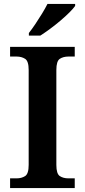

<svg xmlns="http://www.w3.org/2000/svg" viewBox="-20 -951 430 971"><path d="M31 0V-49H64Q89 -49 107 -60.5Q125 -72 125 -117V-597Q125 -642 107 -653.5Q89 -665 64 -665H31V-714H358V-665H326Q300 -665 282.5 -653.5Q265 -642 265 -597V-117Q265 -72 282.5 -60.5Q300 -49 326 -49H358V0ZM126 -784Q141 -803 158.5 -829Q176 -855 192.5 -882Q209 -909 220 -931H360V-921Q351 -908 331 -888Q311 -868 285 -846Q259 -824 232.5 -804.5Q206 -785 184 -771H126Z"/></svg>

Font: Noto Naskh Arabic UI Semi
Style: Bold
Weight: 700
Designer: Monotype Design Team, David Williams, Mohamad Dakak and Nizar Qandah
Foundry: Monotype Imaging Inc.
Version: Version 2.014; ttfautohint (v1.8.4.7-5d5b)